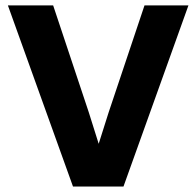

<svg xmlns="http://www.w3.org/2000/svg" viewBox="-20 -680 716 700"><path d="M667 -660.2 430.2 0H246.1L8.8 -660.2H173.8L303.2 -272L339.8 -155.8L376 -270L506.8 -660.2Z"/></svg>

Font: Human Sans
Style: Bold
Weight: 700
Designer: Tim Radville
Foundry: Continuum
Version: Version 1.000;FEAKit 1.0